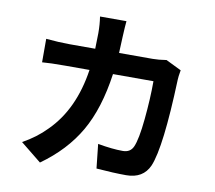

<svg xmlns="http://www.w3.org/2000/svg" viewBox="-89 -906 1178 1054"><g transform="rotate(10 500.0 -378.5)"><path d="M786.1 -629.9 872.1 -587.9Q865.2 -548.8 865.2 -535.2Q851.6 -154.3 805.7 -45.9Q771.5 31.2 676.8 31.2Q608.4 31.2 510.7 23.4L496.1 -111.3Q577.1 -96.7 635.7 -96.7Q677.7 -96.7 693.4 -131.8Q712.9 -174.8 724.1 -290Q735.4 -405.3 735.4 -502.9H509.8Q482.4 -307.6 408.7 -179.7Q335 -51.8 199.2 44.9L83 -48.8Q159.2 -90.8 213.9 -147.5Q345.7 -278.3 378.9 -502.9H247.1Q158.2 -502.9 115.2 -499V-629.9Q188.5 -623 247.1 -623H389.6Q391.6 -679.7 391.6 -710Q391.6 -758.8 384.8 -801.8H532.2Q529.3 -774.4 526.4 -712.9Q524.4 -654.3 522.5 -623H710Q742.2 -623 786.1 -629.9Z"/></g></svg>

Font: GenEi Gothic M Regular
Style: Bold
Weight: 700
Designer: o_tamon (Modified); [Source Han Sans]
Ryoko NISHIZUKA  (kana & ideographs); Paul D. Hunt (Latin, Greek & Cyrillic); Wenl
Version: Version 1.1a;Original Version 1.004